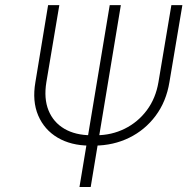

<svg xmlns="http://www.w3.org/2000/svg" viewBox="-20 -748 771 768"><path d="M665.5 -727.5H709.5L657.7 -419.4Q645 -341.8 602.5 -284.9Q560.1 -228 496.8 -197Q433.6 -166 357.4 -165.5H337.9Q263.7 -166 210.4 -197.5Q157.2 -229 132.8 -286.1Q108.4 -343.3 121.6 -419.4L172.4 -727.5H217.3L165.5 -419.4Q154.8 -354 174.1 -306.4Q193.4 -258.8 237.5 -232.9Q281.7 -207 345.2 -207H364.3Q426.3 -207 479 -233.2Q531.7 -259.3 567.4 -307.1Q603 -355 613.8 -419.4ZM463.4 -727.5 342.8 0H297.9L418.9 -727.5Z"/></svg>

Font: Inter Tight ExtraLight
Style: Italic
Weight: 250
Italic angle: -9.39999°
Designer: Rasmus Andersson
Foundry: rsms
Version: Version 3.004